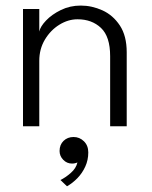

<svg xmlns="http://www.w3.org/2000/svg" viewBox="-20 -442 532 672"><path d="M262.5 -422.5Q301.5 -422.5 338.5 -405.8Q375.5 -389 399.5 -352.8Q423.5 -316.5 423.5 -259V0H365.5V-245.5Q365.5 -314 333.5 -344.2Q301.5 -374.5 251.5 -374.5Q218.5 -374.5 187.8 -355.5Q157 -336.5 137.2 -303.5Q117.5 -270.5 117.5 -229.5V0H60.5V-410.5H117.5V-331.5Q121 -349 141.2 -370.2Q161.5 -391.5 193.2 -407Q225 -422.5 262.5 -422.5ZM214.5 210 191.5 188Q208.5 180 227.5 163.5Q246.5 147 251 126.5Q242.5 130.5 232 130.5Q214 130.5 201.2 117.2Q188.5 104 188.5 86.5Q188.5 64.5 202.5 51Q216.5 37.5 237.5 37.5Q258.5 37.5 273.8 52.5Q289 67.5 289 91.5Q289 118 278.5 141Q268 164 251 181.5Q234 199 214.5 210Z"/></svg>

Font: League Spartan Thin Light
Style: Regular
Weight: 300
Version: Version 2.002